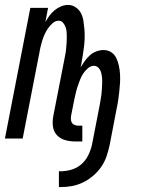

<svg xmlns="http://www.w3.org/2000/svg" viewBox="-23 -562 593 779"><path d="M216 197V133H222Q244 133 266.5 126.5Q289 120 306.5 105Q324 90 334.5 69Q345 48 350 26L381 -133Q383 -144 385 -155.5Q387 -167 388.5 -178.5Q390 -190 390.5 -201.5Q391 -213 391.5 -224.5Q392 -236 391 -247Q390 -258 387 -268.5Q384 -279 376.5 -287Q369 -295 358 -295Q345 -295 333.5 -285Q322 -275 314.5 -263.5Q307 -252 302 -239Q297 -226 292.5 -213Q288 -200 285 -187Q282 -174 279 -161L265 -90Q264 -82 265 -74.5Q266 -67 270 -62Q274 -57 281 -54.5Q288 -52 296 -52H311V12H283Q261 12 241.5 6.5Q222 1 208.5 -13Q195 -27 192 -47.5Q189 -68 193 -90L237 -315Q239 -327 241.5 -338.5Q244 -350 245 -361.5Q246 -373 247 -384.5Q248 -396 248 -407Q248 -418 247.5 -429.5Q247 -441 243.5 -451Q240 -461 233 -469.5Q226 -478 215 -478Q202 -478 190.5 -468Q179 -458 171 -446Q163 -434 157.5 -421.5Q152 -409 148 -396Q144 -383 141 -370Q138 -357 136 -344L69 0H-3L100 -530H172L161 -472Q168 -485 177 -497.5Q186 -510 198 -520Q210 -530 224.5 -536Q239 -542 253 -542Q270 -542 284 -532.5Q298 -523 305.5 -508.5Q313 -494 315.5 -477.5Q318 -461 319.5 -443.5Q321 -426 320.5 -408.5Q320 -391 318 -373.5Q316 -356 313 -338.5Q310 -321 307 -303L304 -289Q312 -302 321 -314.5Q330 -327 341.5 -337.5Q353 -348 368 -353.5Q383 -359 397 -359Q415 -359 428.5 -350Q442 -341 449 -326Q456 -311 459.5 -294.5Q463 -278 464 -261Q465 -244 464 -226.5Q463 -209 461 -191Q459 -173 456.5 -155.5Q454 -138 450 -120L422 26Q417 49 409.5 71.5Q402 94 388 114.5Q374 135 354.5 151.5Q335 168 313 178.5Q291 189 268.5 193Q246 197 223 197Z"/></svg>

Font: Lode Term
Style: Italic
Weight: 400
Italic angle: -11°
Monospace: yes
Designer: Belleve Invis
Foundry: Belleve Invis
Version: Version 29.2.0